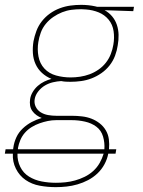

<svg xmlns="http://www.w3.org/2000/svg" viewBox="-68 -548 588 791"><path d="M162 223Q128 223 95.5 217Q63 211 37.5 193.5Q12 176 -2.5 147Q-17 118 -15 85H-48L-45 67H-14L-13 60Q-10 38 -0.5 17.5Q9 -3 26 -19Q43 -35 63 -45.5Q83 -56 104 -62Q93 -66 82.5 -73.5Q72 -81 65 -91Q58 -101 56 -113.5Q54 -126 56 -139Q58 -154 66.5 -168.5Q75 -183 87.5 -194Q100 -205 114.5 -212Q129 -219 144 -223Q122 -232 105 -247.5Q88 -263 78.5 -284Q69 -305 67.5 -329Q66 -353 70 -378Q74 -399 82 -420.5Q90 -442 104.5 -460.5Q119 -479 138 -492.5Q157 -506 178.5 -514Q200 -522 222 -525Q244 -528 266 -528Q281 -528 295.5 -526.5Q310 -525 324 -522L332 -520H484L481 -502L363 -506Q381 -496 394 -480.5Q407 -465 413.5 -445.5Q420 -426 420.5 -404.5Q421 -383 417 -361Q414 -340 406 -318.5Q398 -297 383.5 -278.5Q369 -260 349.5 -246.5Q330 -233 309 -225Q288 -217 266 -214Q244 -211 222 -211Q213 -211 203.5 -211.5Q194 -212 184 -214Q167 -213 150 -209Q133 -205 117.5 -196Q102 -187 90 -172Q78 -157 75 -140Q72 -123 79 -108.5Q86 -94 99.5 -85.5Q113 -77 130 -74Q147 -71 164 -71H228Q249 -71 270 -68.5Q291 -66 309 -59Q327 -52 342.5 -40Q358 -28 368 -11Q378 6 380.5 26Q383 46 381 67H411L408 85H378Q374 107 362.5 128.5Q351 150 333.5 166.5Q316 183 295 194Q274 205 251.5 211.5Q229 218 206.5 220.5Q184 223 162 223ZM223 -229Q242 -229 262 -232Q282 -235 301 -242Q320 -249 337.5 -261Q355 -273 368 -289.5Q381 -306 388.5 -325.5Q396 -345 399 -364Q404 -392 400 -419.5Q396 -447 379.5 -467Q363 -487 338.5 -497Q314 -507 286 -509L267 -510H266Q246 -510 226.5 -507.5Q207 -505 188 -497.5Q169 -490 151.5 -478Q134 -466 120.5 -449.5Q107 -433 100 -413.5Q93 -394 90 -375Q85 -345 90.5 -315.5Q96 -286 115 -265.5Q134 -245 163 -237Q192 -229 223 -229ZM6 67H362Q364 40 356.5 14.5Q349 -11 329 -26Q309 -41 282 -47Q255 -53 228 -53H163Q146 -53 129 -49.5Q112 -46 95 -40Q78 -34 62.5 -24.5Q47 -15 35 -1.5Q23 12 16 28.5Q9 45 6 62ZM162 205Q182 205 201.5 203Q221 201 241 195.5Q261 190 280.5 180.5Q300 171 316 156.5Q332 142 342.5 123.5Q353 105 359 85H4Q3 114 15.5 139.5Q28 165 51.5 179.5Q75 194 103.5 199.5Q132 205 162 205Z"/></svg>

Font: Iosevka SS18 Thin
Style: Italic
Weight: 100
Italic angle: -9°
Monospace: yes
Designer: Belleve Invis
Foundry: Belleve Invis
Version: Version 25.1.1; ttfautohint (v1.8.4)